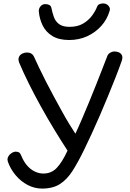

<svg xmlns="http://www.w3.org/2000/svg" viewBox="-20 -1083 759 1123"><path d="M226 20Q182 20 142 -1Q102 -22 72 -57.5Q42 -93 26 -137Q22 -150 25.5 -160.5Q29 -171 37 -179Q45 -187 54.5 -191.5Q64 -196 71 -196Q85 -196 92.5 -190.5Q100 -185 106 -169Q118 -139 137.5 -116Q157 -93 182 -80.5Q207 -68 234 -68Q281 -68 312.5 -101.5Q344 -135 375 -202Q339 -257 298.5 -323.5Q258 -390 219.5 -459.5Q181 -529 148 -595.5Q115 -662 92 -717Q85 -737 91 -750Q97 -763 110.5 -769.5Q124 -776 138 -776Q152 -776 163 -769.5Q174 -763 180 -749Q191 -724 208.5 -687.5Q226 -651 247.5 -608.5Q269 -566 293 -522Q317 -478 340 -436Q363 -394 384 -359.5Q405 -325 421 -301Q439 -339 459 -386Q479 -433 500.5 -484.5Q522 -536 541.5 -586Q561 -636 578.5 -680Q596 -724 608 -756Q613 -768 625 -775Q637 -782 648 -782Q662 -782 674.5 -777Q687 -772 693 -760Q699 -748 692 -727Q676 -681 655 -628Q634 -575 611 -519Q588 -463 564 -407.5Q540 -352 516.5 -301Q493 -250 472 -207Q437 -135 404.5 -84Q372 -33 330.5 -6.5Q289 20 226 20ZM385 -849Q324 -849 286 -872.5Q248 -896 229.5 -934Q211 -972 207 -1016Q206 -1033 217 -1046Q228 -1059 245 -1059Q257 -1059 267 -1054.5Q277 -1050 280 -1039Q286 -1010 295 -984Q304 -958 325.5 -942Q347 -926 387 -926Q433 -926 465 -944.5Q497 -963 517.5 -990.5Q538 -1018 548 -1044Q553 -1056 563.5 -1059.5Q574 -1063 584 -1063Q596 -1063 605.5 -1057Q615 -1051 620 -1041Q625 -1031 621 -1019Q607 -970 572.5 -931.5Q538 -893 490 -871Q442 -849 385 -849Z"/></svg>

Font: Playpen Sans
Style: Regular
Weight: 400
Designer: Laura Meseguer, Veronika Burian, José Scaglione, Kostas Bartsokas, Vera Evstafieva, Tom Grace, Yorlmar Campos
Foundry: TypeTogether
Version: Version 2.000